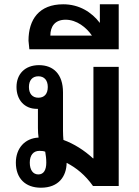

<svg xmlns="http://www.w3.org/2000/svg" viewBox="-20 -868 648 896"><path d="M414 0H534V-556H416V-129H414C373 -167 325 -197 276 -215C275 -227 274 -241 274 -258V-437C274 -522 229 -564 162 -564C96 -564 57 -522 57 -462C57 -402 94 -360 152 -360H157V-271C157 -254 158 -240 160 -226C96 -223 54 -176 54 -109C54 -36 98 8 171 8C254 8 290 -45 291 -108C336 -85 378 -51 414 0ZM159 -412C131 -412 115 -431 115 -462C115 -493 131 -512 159 -512C187 -512 203 -493 203 -462C203 -430 187 -412 159 -412ZM159 -54C134 -54 119 -75 119 -109C119 -143 135 -164 164 -164C175 -164 184 -163 191 -160C194 -143 196 -127 196 -109C196 -75 184 -54 159 -54Z M117 -638H534V-848H446V-761C408 -811 350 -848 275 -848C163 -848 113 -778 113 -678ZM215 -702C215 -743 235 -776 286 -776C338 -776 383 -740 409 -702Z"/></svg>

Font: Noto Sans Thai Looped SemiCondensed SemiBold
Style: Regular
Weight: 600
Width: 4
Designer: Sasikarn Vongin, Ben Mitchell
Foundry: The Fontpad Ltd
Version: Version 1.001